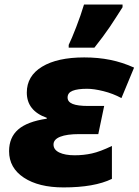

<svg xmlns="http://www.w3.org/2000/svg" viewBox="-20 -816 611 846"><path d="M413.1 -225.1H329.1Q274.4 -225.1 245.1 -213.4Q215.8 -201.7 215.8 -179.2Q215.8 -156.2 241.2 -144Q266.6 -131.8 309.1 -131.8Q348.6 -131.8 385 -139.9Q421.4 -147.9 473.1 -172.9V-27.8Q396 9.8 259.8 9.8Q150.4 9.8 85.2 -33.2Q20 -76.2 20 -149.9Q20 -210.4 60.1 -245.4Q100.1 -280.3 186 -293V-296.9Q98.1 -328.1 98.1 -408.2Q98.1 -481.4 165.5 -522.2Q232.9 -563 351.1 -563Q412.6 -563 465.8 -552.2Q519 -541.5 570.8 -518.1L515.1 -383.8Q478 -403.8 436 -414.3Q394 -424.8 363.8 -424.8Q321.8 -424.8 299.8 -416Q277.8 -407.2 277.8 -386.2Q277.8 -367.2 299.8 -358.2Q321.8 -349.1 369.1 -349.1H439ZM282.7 -618.2Q295.4 -644 315.9 -697Q336.4 -750 350.1 -795.9H520V-784.2Q505.9 -762.2 492.2 -740.7Q478.5 -719.2 463.9 -697.5Q449.2 -675.8 432.4 -653.3Q415.5 -630.9 396 -606H282.7Z"/></svg>

Font: Open Sans Extrabold
Style: Italic
Weight: 800
Italic angle: -12°
Foundry: Ascender Corporation
Version: Version 1.10